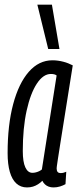

<svg xmlns="http://www.w3.org/2000/svg" viewBox="-20 -810 338 840"><path d="M214.1 10Q202.4 10 192.9 6.5Q183.5 3.1 176.6 -3.5Q169.7 -10 165.3 -19.1Q156.7 -10.3 146.3 -3.8Q135.9 2.8 124.2 6.4Q112.5 10 98 10Q70.8 10 51.8 -7.1Q32.8 -24.2 23 -57.9Q13.3 -91.6 13.3 -140.3Q13.3 -263.2 37.6 -354.3Q61.9 -445.5 106 -495.9Q150.2 -546.2 209.4 -546.2Q221.6 -546.2 233.4 -544.6Q245.2 -543 256.7 -540Q268.2 -537.1 278.4 -533Q288.6 -528.9 298.3 -524Q278.2 -398.5 265.3 -316.7Q252.3 -235 244.6 -186.8Q236.9 -138.6 233.4 -115.1Q229.8 -91.5 228.8 -83.6Q227.8 -75.7 227.8 -73.7Q227.8 -63.3 231.9 -58Q236 -52.8 245.7 -52.8Q251.9 -52.8 257.5 -54.2Q263.1 -55.6 269.9 -58.6L266.5 -4.3Q256.3 1.5 242.6 5.8Q228.9 10 214.1 10ZM163.2 -68.6 227.7 -479.9Q222.3 -483.7 216.5 -485Q210.7 -486.4 202.5 -486.4Q169.1 -486.4 141.2 -444.1Q113.3 -401.7 96.5 -325.8Q79.7 -249.8 79.7 -149.1Q79.7 -101.8 90.8 -77.9Q101.9 -53.9 121.8 -53.9Q129.3 -53.9 136.6 -55.8Q144 -57.6 151 -60.9Q158 -64.2 163.2 -68.6ZM190.9 -595.7 143.4 -789.7H207.1L240.1 -595.7Z"/></svg>

Font: Georama ExtraCondensed Thin
Style: Italic
Weight: 100
Width: 2
Italic angle: -9°
Designer: Jean-Baptiste Levee
Foundry: Production Type
Version: Version 1.001